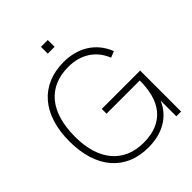

<svg xmlns="http://www.w3.org/2000/svg" viewBox="-250 -1039 1193 1193"><g transform="rotate(-45 346.0 -442.5)"><path d="M320.5 -900H380.5V-840H320.5ZM610 -138.5Q595 -102 570.2 -73.5Q545.5 -45 512.5 -25.2Q479.5 -5.5 438.8 4.8Q398 15 350.5 15Q275 15 215.5 -10.8Q156 -36.5 114.8 -84.8Q73.5 -133 51.8 -202.8Q30 -272.5 30 -360Q30 -447.5 52 -517Q74 -586.5 115.8 -634.8Q157.5 -683 217.5 -708.5Q277.5 -734 353 -734Q399 -734 440.2 -723.2Q481.5 -712.5 516.2 -691Q551 -669.5 578 -637Q605 -604.5 622 -561L581 -544Q566.5 -581 543.8 -608.8Q521 -636.5 491.5 -655Q462 -673.5 427 -682.8Q392 -692 353 -692Q286 -692 234.2 -669.8Q182.5 -647.5 147 -604.5Q111.5 -561.5 93.2 -498.5Q75 -435.5 75 -354Q75 -277.5 93.5 -216.8Q112 -156 147.5 -113.8Q183 -71.5 234.2 -49.2Q285.5 -27 350.5 -27Q419.5 -27 468.2 -48.2Q517 -69.5 547.8 -107.8Q578.5 -146 592.8 -199.5Q607 -253 607 -318H315V-360H652V0H610Z"/></g></svg>

Font: Vela Sans ExtLt
Style: Regular
Weight: 200
Designer: Principal design: Mikhail Sharanda - project Manrope.
Design modification: Ravid Balaliev
Foundry: Mikhail Sharanda
Version: Version 1.001